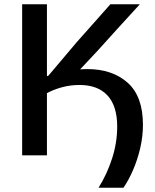

<svg xmlns="http://www.w3.org/2000/svg" viewBox="-20 -733 731 906"><path d="M445 153Q484.5 90 508.8 15.2Q533 -59.5 533 -136Q533 -233 487.2 -282.5Q441.5 -332 355.5 -332Q311.5 -332 272.2 -321.2Q233 -310.5 201.5 -293.5V0H84.5V-713H201.5V-373.5Q203.5 -374 205 -374.8Q206.5 -375.5 208.5 -376L342.5 -534.5Q379.5 -576 416 -617.2Q452.5 -658.5 501 -713H640Q588 -656.5 538.5 -602Q489 -547.5 440 -493L358 -405.5Q375 -407 392 -407Q510 -407 582.2 -342.8Q654.5 -278.5 654.5 -144Q654.5 -89.5 641.8 -34.5Q629 20.5 608 69Q587 117.5 562.5 153Z"/></svg>

Font: Commissioner Medium
Style: Regular
Weight: 500
Designer: Kostas Bartsokas
Foundry: Kostas Bartsokas
Version: Version 1.000; ttfautohint (v1.8.3)